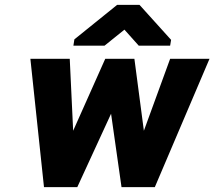

<svg xmlns="http://www.w3.org/2000/svg" viewBox="-20 -770 882 790"><path d="M105 -528 161 0H298L437 -302L480 0H617L842 -528H680L572 -232L533 -528H413L281 -232L267 -528ZM282 -582H410L492 -648L551 -582H680L684 -606L554 -750H462L286 -608Z"/></svg>

Font: Asimov Pro
Style: UltObl
Weight: 900
Designer: Google
Version: Version 2.000980; 2014